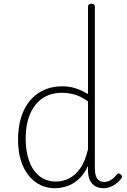

<svg xmlns="http://www.w3.org/2000/svg" viewBox="-20 -973 668 1010"><path d="M269 17Q214 17 170 -13Q126 -43 100.5 -100.5Q75 -158 75 -239Q75 -288 84.5 -330.5Q94 -373 113 -407.5Q132 -442 160.5 -467Q189 -492 226 -505.5Q263 -519 309 -519Q344 -519 376 -509Q408 -499 443 -478V-938Q443 -946 447.5 -949.5Q452 -953 461 -953Q471 -953 475 -949.5Q479 -946 479 -938V-88Q479 -52 491 -34Q503 -16 529 -16Q540 -16 551 -20Q562 -24 573 -33Q584 -42 595 -55Q600 -61 605 -61Q610 -61 615 -55Q620 -51 621.5 -46Q623 -41 619 -35Q608 -20 592.5 -8Q577 4 559.5 10.5Q542 17 525 17Q500 17 481.5 6.5Q463 -4 453 -24.5Q443 -45 443 -76Q443 -82 443 -88.5Q443 -95 443 -100Q420 -52 389.5 -26.5Q359 -1 327.5 8Q296 17 269 17ZM115 -243Q115 -178 133 -127Q151 -76 187 -47Q223 -18 276 -18Q309 -18 341.5 -33.5Q374 -49 401 -86Q428 -123 443 -188V-440Q406 -466 372.5 -475.5Q339 -485 305 -485Q270 -485 240.5 -474.5Q211 -464 188 -444Q165 -424 148.5 -394.5Q132 -365 123.5 -327Q115 -289 115 -243Z"/></svg>

Font: Playwrite US Modern Thin
Style: Regular
Weight: 250
Designer: Veronika Burian, José Scaglione
Foundry: TypeTogether
Version: Version 1.003